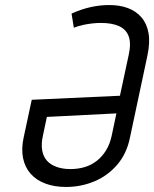

<svg xmlns="http://www.w3.org/2000/svg" viewBox="-20 -730 612 762"><path d="M414 -710Q376 -710 338.5 -701.5Q301 -693 264 -676L273 -620Q291 -627 309.5 -631Q328 -635 346 -637Q364 -639 380 -639Q424 -639 452 -626.5Q480 -614 490.5 -586.5Q501 -559 491 -513L456 -350L106 -334L74 -185Q64 -139 71.5 -102.5Q79 -66 101.5 -40.5Q124 -15 160 -1.5Q196 12 242 12Q301 12 354 -10Q407 -32 445 -76Q483 -120 496 -185L565 -509Q576 -561 569.5 -598.5Q563 -636 541.5 -661Q520 -686 487.5 -698Q455 -710 414 -710ZM259 -59Q229 -59 205 -67.5Q181 -76 166.5 -92Q152 -108 147.5 -133Q143 -158 150 -190L166 -266L442 -280L423 -190Q416 -158 401 -133.5Q386 -109 364.5 -92Q343 -75 316.5 -67Q290 -59 259 -59Z"/></svg>

Font: Advent Pro Medium
Style: Italic
Weight: 500
Italic angle: -12°
Version: Version 3.000